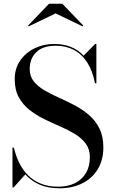

<svg xmlns="http://www.w3.org/2000/svg" viewBox="-20 -996 614 1031"><path d="M299.5 15Q236 15 191.2 -5.2Q146.5 -25.5 116 -59.5L53.5 10H47V-203.5H54.5Q64.5 -160 83 -122Q101.5 -84 130.2 -55.2Q159 -26.5 199 -10Q239 6.5 292.5 6.5Q344 6.5 382 -12.2Q420 -31 441.2 -66.5Q462.5 -102 462.5 -152Q462.5 -195 440.5 -224.8Q418.5 -254.5 382.8 -276.2Q347 -298 303.8 -316.8Q260.5 -335.5 217.5 -356.5Q174.5 -377.5 138.8 -405.5Q103 -433.5 81 -473.5Q59 -513.5 59 -571Q59 -628 88.2 -670.5Q117.5 -713 165.5 -736.5Q213.5 -760 270.5 -760Q319.5 -760 359.5 -744.5Q399.5 -729 429 -697L491 -760H497.5V-549H490Q477 -616.5 448 -661.2Q419 -706 376 -728.2Q333 -750.5 279 -750.5Q210.5 -750.5 175 -716Q139.5 -681.5 139.5 -625Q139.5 -586.5 161 -559.5Q182.5 -532.5 217.5 -511.8Q252.5 -491 294.8 -472.2Q337 -453.5 379.5 -431.2Q422 -409 457 -379.2Q492 -349.5 513.5 -307Q535 -264.5 535 -204Q535 -138 505.8 -88.8Q476.5 -39.5 423.2 -12.2Q370 15 299.5 15ZM134.5 -854.5 131 -859 243.5 -976H314.5L427 -859L423.5 -854.5L278.5 -924Z"/></svg>

Font: BodoniModa_28ptMedium
Style: Regular
Weight: 500
Designer: Owen Earl
Foundry: indestructible type
Version: Version 2.004